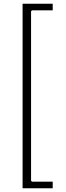

<svg xmlns="http://www.w3.org/2000/svg" viewBox="-20 -750 350 1020"><path d="M260 -695H150L145 -690V210L150 215H260V250H100V-730H260Z"/></svg>

Font: Brygada 1918
Style: Regular
Weight: 400
Designer: Mateusz Machalski | Borys Kosmynka | Przemek Hoffer
Foundry: NIEPODLEGLA 2018
Version: Version 3.006